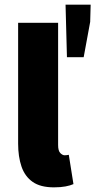

<svg xmlns="http://www.w3.org/2000/svg" viewBox="-20 -794 410 826"><path d="M212 12Q154 12 120.5 -11.5Q87 -35 72.5 -77.5Q58 -120 58 -176V-696H230V-170Q230 -145 239.5 -135.5Q249 -126 258 -126Q263 -126 266.5 -126.5Q270 -127 276 -128L296 -2Q283 4 262 8Q241 12 212 12ZM268 -548 262 -774H370L368 -700L340 -548Z"/></svg>

Font: Source Sans 3 Black
Style: Regular
Weight: 900
Designer: Paul D. Hunt
Foundry: Adobe
Version: Version 3.046;hotconv 1.0.118;makeotfexe 2.5.65603